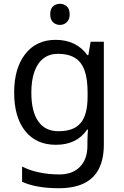

<svg xmlns="http://www.w3.org/2000/svg" viewBox="-20 -757 655 1017"><path d="M275 -546Q328 -546 370.5 -526Q413 -506 443 -465H448L460 -536H530V9Q530 85 504 136.5Q478 188 425 214Q372 240 290 240Q232 240 183.5 231.5Q135 223 97 206V125Q135 145 186 156Q237 167 295 167Q364 167 403.5 126.5Q443 86 443 16V-5Q443 -17 444 -39.5Q445 -62 446 -71H442Q414 -30 372.5 -10Q331 10 276 10Q172 10 113.5 -63Q55 -136 55 -267Q55 -395 113.5 -470.5Q172 -546 275 -546ZM287 -472Q242 -472 210.5 -448Q179 -424 162.5 -378Q146 -332 146 -266Q146 -167 182.5 -114.5Q219 -62 289 -62Q330 -62 359 -72.5Q388 -83 407 -105.5Q426 -128 435 -163Q444 -198 444 -246V-267Q444 -340 427.5 -385Q411 -430 376 -451Q341 -472 287 -472ZM298 -737Q318 -737 333.5 -723.5Q349 -710 349 -681Q349 -653 333.5 -639Q318 -625 298 -625Q276 -625 261 -639Q246 -653 246 -681Q246 -710 261 -723.5Q276 -737 298 -737Z"/></svg>

Font: tamil15
Style: Book
Weight: 400
Designer: Jelle Bosma - Monotype Design Team
Foundry: Monotype Imaging Inc.
Version: Version 2.003